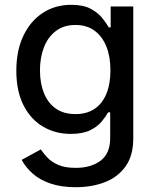

<svg xmlns="http://www.w3.org/2000/svg" viewBox="-20 -573 656 809"><path d="M299.3 215.8Q237.8 215.8 192.4 200.2Q147 184.6 117.4 158.2Q87.9 131.8 71.3 100.6L151.9 56.6Q162.6 72.3 179.4 90.6Q196.3 108.9 224.9 121.6Q253.4 134.3 299.3 134.3Q363.3 134.3 403.8 104Q444.3 73.7 444.3 8.3V-99.6H435.5Q426.3 -83 408.9 -61.5Q391.6 -40 360.4 -24.4Q329.1 -8.8 277.8 -8.8Q213.4 -8.8 161.4 -39.3Q109.4 -69.8 79.1 -129.4Q48.8 -189 48.8 -274.9Q48.8 -360.8 78.9 -423.1Q108.9 -485.4 160.9 -519Q212.9 -552.7 279.8 -552.7Q331.5 -552.7 362.8 -535.6Q394 -518.6 411.6 -496.1Q429.2 -473.6 438.5 -457.5H446.3V-545.9H541.5V11.2Q541.5 82 509.5 127.4Q477.5 172.9 422.6 194.3Q367.7 215.8 299.3 215.8ZM297.9 -92.3Q345.7 -92.3 378.4 -114.3Q411.1 -136.2 428.2 -177.7Q445.3 -219.2 445.3 -276.9Q445.3 -333.5 428.5 -376.2Q411.6 -418.9 378.9 -443.4Q346.2 -467.8 297.9 -467.8Q248.5 -467.8 215.1 -442.1Q181.6 -416.5 165 -373.3Q148.4 -330.1 148.4 -276.9Q148.4 -222.2 165.3 -180.4Q182.1 -138.7 215.3 -115.5Q248.5 -92.3 297.9 -92.3Z"/></svg>

Font: Inter Cardless
Style: Regular
Weight: 400
Designer: Rasmus Andersson
Foundry: rsms
Version: Version 4.001;git-9221beed3